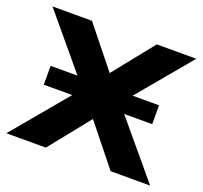

<svg xmlns="http://www.w3.org/2000/svg" viewBox="-102 -653 810 767"><g transform="rotate(20 302.5 -269.5)"><path d="M608.4 0H440.4L302.7 -171.9L165 0H-2.9L192.4 -233.4H71.3V-313.5H185.5L-2.9 -539.1H165L302.7 -367.2L440.4 -539.1H608.4L419.9 -313.5H532.2V-233.4H413.1Z"/></g></svg>

Font: Min Sans Bold
Style: Regular
Weight: 700
Designer: Jinseong-Kim, NotoSansCJK, Nunito
Foundry: Jinseong-Kim
Version: Version 1.400;Glyphs 3.1.2 (3151)